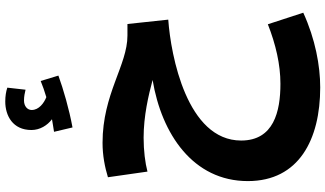

<svg xmlns="http://www.w3.org/2000/svg" viewBox="-280 -716 1267 748"><g transform="rotate(-90 354.0 -342.5)"><path d="M231 -694C302 -707 381 -730 433 -749L412 -818C393 -810 372 -803 349 -796C326 -805 299 -825 299 -853C299 -870 314 -883 336 -883C352 -883 365 -880 378 -877L386 -948C371 -953 353 -956 332 -956C277 -956 221 -927 221 -854C221 -821 239 -792 263 -774C250 -772 235 -769 214 -766ZM387 271C471 271 575 252 678 205L633 67C554 98 476 116 401 116C293 116 180 90 180 -37C180 -248 511 -311 651 -321L634 -480H589C473 -480 362 -577 171 -577C122 -577 76 -568 37 -556L59 -402C93 -411 141 -417 191 -417C276 -417 356 -398 416 -382C205 -347 22 -224 22 -11C22 188 184 271 387 271Z"/></g></svg>

Font: Noto Sans Arabic UI XBd
Style: Regular
Weight: 800
Designer: Monotype Design Team, Nadine Chahine and Nizar Qandah
Foundry: Monotype Imaging Inc.
Version: Version 2.010